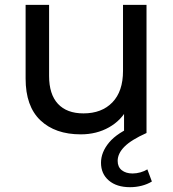

<svg xmlns="http://www.w3.org/2000/svg" viewBox="-20 -550 717 794"><path d="M85.9 -224.9V-529.9H183V-236Q183 -159.9 219.7 -120.5Q256.4 -81.1 325.1 -81.1Q400.7 -81.1 444.7 -126.6Q488.7 -172.1 488.7 -256.6V-529.9H585.9V0H493V-142.6L508.7 -104.4Q482.4 -52.6 430.9 -23.5Q379.4 5.6 314.1 5.6Q208.1 5.6 147 -52.5Q85.9 -110.6 85.9 -224.9ZM397.7 123.1Q397.7 79.3 431.5 38.9Q465.3 -1.6 540.7 -32.3L585.9 0Q522.1 28.6 494.4 56.8Q466.6 85 466.6 115.4Q466.6 140.4 483.6 153.9Q500.6 167.4 528.3 167.4Q544.6 167.4 561 162.7Q577.4 158 589.4 150.4L608.1 200.6Q589.6 212 565.9 218.1Q542.3 224.1 517.9 224.1Q462.4 224.1 430.1 196.5Q397.7 168.9 397.7 123.1Z"/></svg>

Font: iiserrat Thin
Style: Regular
Weight: 100
Designer: Akira Ohta
Foundry: Akira Ohta
Version: Version 1.200;Glyphs 3.3.1 (3343)